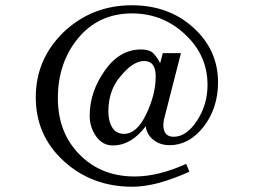

<svg xmlns="http://www.w3.org/2000/svg" viewBox="-20 -696 961 730"><path d="M409 -143Q370 -143 345.5 -177.5Q321 -212 321 -256Q321 -346 378 -427Q434 -508 517 -508Q541 -508 558 -498Q575 -483 589 -456L599 -494H668L603 -240Q601 -224 601 -222Q601 -176 640 -176Q689 -176 729 -237Q769 -298 769 -373Q769 -486 684 -565Q599 -645 482 -645Q356 -645 278 -552Q200 -458 200 -323Q200 -192 282 -109Q364 -25 492 -25Q582 -25 688 -73L700 -43Q637 -15 582 0Q528 14 483 14Q329 14 222 -84Q116 -181 116 -326Q116 -471 222 -574Q330 -676 481 -676Q621 -676 714 -592Q809 -507 809 -383Q809 -285 754 -214Q699 -144 625 -144Q589 -144 563.5 -164Q538 -184 534 -216Q479 -143 409 -143ZM392 -272Q392 -235 407 -211Q422 -187 452 -187Q500 -187 536 -262Q572 -337 572 -406Q572 -464 528 -464Q486 -464 440 -408Q392 -354 392 -272Z"/></svg>

Font: Pochaevsk Unicode
Style: Normal
Weight: 400
Version: Version 1.1